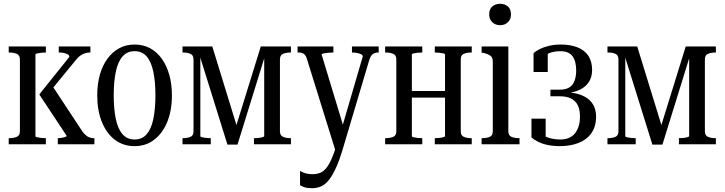

<svg xmlns="http://www.w3.org/2000/svg" viewBox="-20 -761 3823 1013"><path d="M85 -68V-447Q85 -470 68.5 -477Q52 -484 28 -484H26V-516H222V-484H220Q208 -484 195.5 -482.5Q183 -481 175 -479Q167 -477 167 -474V-42Q167 -39 175 -37Q183 -35 195.5 -33.5Q208 -32 220 -32H222V0H26V-32H28Q52 -32 68.5 -39Q85 -46 85 -68ZM478 0H285V-32H287Q292 -32 303 -33.5Q314 -35 323 -38Q332 -41 332 -44L189 -260V-265L346 -461Q346 -469 338.5 -473.5Q331 -478 319.5 -481Q308 -484 296 -484H290V-516H457V-484H453Q443 -484 430.5 -480.5Q418 -477 406.5 -469.5Q395 -462 384 -449L247 -282L253 -313L415 -67Q424 -55 433.5 -47Q443 -39 453.5 -35.5Q464 -32 474 -32H478Z M887 -258Q887 -178 862.5 -118Q838 -58 794 -24Q750 10 690 10Q630 10 586 -23.5Q542 -57 517.5 -117.5Q493 -178 493 -258Q493 -318 507 -367Q521 -416 547 -451.5Q573 -487 609 -506.5Q645 -526 690 -526Q735 -526 771 -507Q807 -488 833 -452Q859 -416 873 -367Q887 -318 887 -258ZM580 -258Q580 -186 591 -133.5Q602 -81 626.5 -53Q651 -25 690 -25Q730 -25 754 -53Q778 -81 789 -133.5Q800 -186 800 -258Q800 -330 789 -382.5Q778 -435 754 -463Q730 -491 690 -491Q651 -491 626.5 -463Q602 -435 591 -382.5Q580 -330 580 -258Z M1100 -516 1240 -61H1215L1356 -516H1515V-484H1514Q1490 -484 1473.5 -477Q1457 -470 1457 -448V-69Q1457 -46 1473.5 -39Q1490 -32 1514 -32H1515V0H1320V-32H1321Q1334 -32 1346 -33.5Q1358 -35 1366 -37.5Q1374 -40 1374 -43V-494L1386 -492L1233 2H1180L1026 -492L1037 -493V-43Q1037 -39 1045 -37Q1053 -35 1065.5 -33.5Q1078 -32 1090 -32H1092V0H943V-32H945Q969 -32 985 -39Q1001 -46 1001 -68V-447Q1001 -470 985 -477Q969 -484 945 -484H943V-516Z M1800 -67 1780 -15 1753 44 1599 -451Q1595 -465 1588.5 -472Q1582 -479 1573.5 -481.5Q1565 -484 1554 -484H1550V-516H1739V-484H1737Q1724 -484 1710 -482.5Q1696 -481 1686.5 -479Q1677 -477 1677 -473ZM1788 27Q1771 84 1753 123.5Q1735 163 1716.5 187Q1698 211 1676 221.5Q1654 232 1626 232Q1601 232 1585.5 226.5Q1570 221 1563 216V141Q1568 143 1576.5 147.5Q1585 152 1598.5 155Q1612 158 1629 158Q1650 158 1667.5 151.5Q1685 145 1700 127.5Q1715 110 1729.5 77Q1744 44 1760 -9L1775 -56L1894 -463Q1894 -470 1885.5 -474.5Q1877 -479 1864.5 -481.5Q1852 -484 1839 -484H1837V-516H1978V-484H1974Q1964 -484 1955.5 -480.5Q1947 -477 1940.5 -469.5Q1934 -462 1929 -447Z M2071 -68V-448Q2071 -470 2054.5 -477Q2038 -484 2014 -484H2012V-516H2208V-484H2206Q2194 -484 2181.5 -482.5Q2169 -481 2161 -479Q2153 -477 2153 -474V-43Q2153 -39 2161 -37Q2169 -35 2181.5 -33.5Q2194 -32 2206 -32H2208V0H2012V-32H2014Q2038 -32 2054.5 -39Q2071 -46 2071 -68ZM2328 -42V-473Q2328 -477 2320 -479Q2312 -481 2299.5 -482.5Q2287 -484 2275 -484H2274V-516H2469V-484H2467Q2443 -484 2427 -477Q2411 -470 2411 -448V-68Q2411 -46 2427 -39Q2443 -32 2467 -32H2469V0H2274V-32H2275Q2287 -32 2299.5 -33.5Q2312 -35 2320 -37.5Q2328 -40 2328 -42ZM2115 -246V-281H2369V-246Z M2619 -628Q2594 -628 2577.5 -643.5Q2561 -659 2561 -685Q2561 -713 2577.5 -727Q2594 -741 2619 -741Q2643 -741 2659.5 -727Q2676 -713 2676 -685Q2676 -659 2659.5 -643.5Q2643 -628 2619 -628ZM2662 -516V-68Q2662 -46 2678.5 -39Q2695 -32 2720 -32H2721V0H2521V-32H2523Q2548 -32 2564 -39Q2580 -46 2580 -68V-437Q2580 -458 2567.5 -467Q2555 -476 2530 -482L2521 -483V-516Z M2935 -25Q2988 -25 3014 -58Q3040 -91 3040 -146Q3040 -181 3029 -204.5Q3018 -228 2994.5 -240.5Q2971 -253 2934 -253H2884V-288H2935Q2966 -288 2985 -300.5Q3004 -313 3012 -336.5Q3020 -360 3020 -389Q3020 -438 3000.5 -464.5Q2981 -491 2936 -491Q2912 -491 2892 -485.5Q2872 -480 2857 -469Q2842 -458 2834 -443Q2832 -453 2834.5 -460.5Q2837 -468 2842.5 -475Q2848 -482 2855.5 -485Q2863 -488 2870 -488V-381H2795V-480Q2807 -492 2828.5 -502.5Q2850 -513 2878 -519.5Q2906 -526 2937 -526Q2990 -526 3027.5 -511Q3065 -496 3084.5 -466Q3104 -436 3104 -392Q3104 -351 3083.5 -323.5Q3063 -296 3026 -282Q2989 -268 2940 -268L2976 -285V-256L2959 -274Q2997 -274 3028 -265.5Q3059 -257 3080.5 -241Q3102 -225 3113.5 -201Q3125 -177 3125 -146Q3125 -94 3100.5 -59Q3076 -24 3033 -7Q2990 10 2934 10Q2899 10 2870 4Q2841 -2 2819 -13Q2797 -24 2784 -36V-135H2859V-28Q2852 -28 2844.5 -31.5Q2837 -35 2831.5 -41.5Q2826 -48 2823.5 -55.5Q2821 -63 2823 -73Q2832 -57 2848.5 -46.5Q2865 -36 2887.5 -30.5Q2910 -25 2935 -25Z M3342 -516 3482 -61H3457L3598 -516H3757V-484H3756Q3732 -484 3715.5 -477Q3699 -470 3699 -448V-69Q3699 -46 3715.5 -39Q3732 -32 3756 -32H3757V0H3562V-32H3563Q3576 -32 3588 -33.5Q3600 -35 3608 -37.5Q3616 -40 3616 -43V-494L3628 -492L3475 2H3422L3268 -492L3279 -493V-43Q3279 -39 3287 -37Q3295 -35 3307.5 -33.5Q3320 -32 3332 -32H3334V0H3185V-32H3187Q3211 -32 3227 -39Q3243 -46 3243 -68V-447Q3243 -470 3227 -477Q3211 -484 3187 -484H3185V-516Z"/></svg>

Font: Roboto Serif 120pt ExtraCondensed
Style: Regular
Weight: 400
Width: 2
Designer: Greg Gazdowicz
Foundry: Commercial Type
Version: Version 1.008